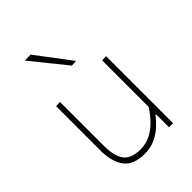

<svg xmlns="http://www.w3.org/2000/svg" viewBox="-226 -886 1002 1002"><g transform="rotate(-45 274.5 -385.0)"><path d="M242 9Q159.5 9 124.8 -37.2Q90 -83.5 90 -169Q90 -201.5 90 -225.5Q90 -249.5 90 -271Q90 -311.5 90 -348.2Q90 -385 90 -420.8Q90 -456.5 90 -494L120 -496Q120 -440 120 -386Q120 -332 120 -271V-169Q120 -97 146.8 -60Q173.5 -23 243 -23Q283.5 -23 317.2 -40.2Q351 -57.5 378.8 -86.2Q406.5 -115 429 -150V-271Q429 -332 429 -385Q429 -438 429 -494H459Q459 -438 459 -385Q459 -332 459 -271V-221Q459 -160.5 459 -108.5Q459 -56.5 459 0H429V-94H423Q408 -73 382.5 -49Q357 -25 321.8 -8Q286.5 9 242 9ZM298 -586Q272 -618.5 246.2 -650.2Q220.5 -682 194.8 -714Q169 -746 143 -778L186 -779Q222 -731.5 258.2 -683.8Q294.5 -636 331 -587Z"/></g></svg>

Font: Commissioner Thin Thin
Style: Regular
Weight: 250
Version: Version 1.000